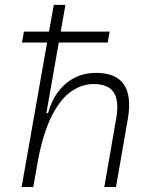

<svg xmlns="http://www.w3.org/2000/svg" viewBox="-20 -752 626 772"><path d="M399.4 0 447.3 -275.9Q459.5 -345.7 437.7 -379.9Q416 -414.1 356.4 -414.1Q310.5 -414.1 268.3 -385.7Q226.1 -357.4 191.4 -292.2Q156.7 -227.1 134.3 -116.2L113.8 0H66.9L169.4 -581.1H68.4L76.2 -625H177.2L196.3 -732.4H243.2L224.1 -625H420.9L413.1 -581.1H216.3L166.5 -297.4H173.3Q194.8 -374.5 245.6 -416.7Q296.4 -459 366.2 -459Q526.4 -459 493.7 -272L446.3 0Z"/></svg>

Font: Cascadia Code ExtraLight
Style: Italic
Weight: 200
Italic angle: -10°
Monospace: yes
Designer: Aaron Bell
Foundry: Saja Typeworks
Version: Version 2404.023; ttfautohint (v1.8.4)